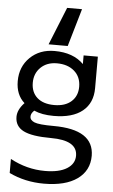

<svg xmlns="http://www.w3.org/2000/svg" viewBox="-65 -830 649 1103"><g transform="rotate(5 259.5 -279.0)"><path d="M117.2 -342.8Q117.2 -288.1 152.3 -256.8Q187.5 -225.6 251 -225.6Q313.5 -225.6 349.1 -257.3Q384.8 -289.1 384.8 -342.8Q384.8 -399.4 346.7 -432.6Q308.6 -465.8 246.1 -465.8Q188.5 -465.8 152.8 -431.2Q117.2 -396.5 117.2 -342.8ZM230.5 156.2Q312.5 156.2 356.9 128.4Q401.4 100.6 401.4 53.7Q401.4 -35.2 249 -35.2Q138.7 -35.2 89.8 -60.1Q41 -85 41 -139.6Q41 -180.7 80.1 -221.7Q30.3 -265.6 30.3 -344.7Q30.3 -427.7 85.4 -481.4Q140.6 -535.2 226.6 -535.2Q334 -535.2 394.5 -474.6V-524.4H476.6V-342.8Q476.6 -256.8 418.9 -210Q361.3 -163.1 252.9 -163.1Q184.6 -163.1 139.6 -183.6Q120.1 -165 121.1 -147.5Q121.1 -127 147.5 -116.2Q173.8 -105.5 257.8 -105.5Q490.2 -105.5 491.2 45.9Q491.2 131.8 422.9 180.7Q354.5 229.5 230.5 229.5Q122.1 229.5 30.3 185.5V104.5Q126 156.2 230.5 156.2ZM362.3 -788.1 298.8 -570.3H188.5L276.4 -788.1Z"/></g></svg>

Font: Gen Shin Gothic Regular
Style: Regular
Weight: 400
Designer: [Source Han Sans]
Ryoko NISHIZUKA  (kana & ideographs); Paul D. Hunt (Latin, Greek & Cyrillic); Wenlong ZHANG  (bopomofo
Version: Version 1.002.20150607